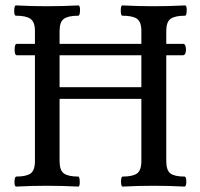

<svg xmlns="http://www.w3.org/2000/svg" viewBox="-20 -686 737 709"><path d="M40 3Q33 3 33.5 -15Q34 -33 40 -34Q77 -34 93 -45.5Q109 -57 109 -91V-482H42Q34 -482 34 -503Q34 -524 42 -524H109V-572Q109 -605 92.5 -616.5Q76 -628 39 -628Q32 -628 32.5 -647Q33 -666 39 -666Q96 -663 154 -663Q212 -663 269 -666Q276 -666 275.5 -647Q275 -628 269 -628Q232 -628 216 -616.5Q200 -605 200 -572V-524H502V-572Q502 -605 486 -616.5Q470 -628 432 -628Q426 -628 426 -647Q426 -666 432 -666Q491 -663 548 -663Q606 -663 663 -666Q670 -666 669.5 -647Q669 -628 663 -628Q626 -628 610 -616.5Q594 -605 594 -572V-524H657Q663 -524 665.5 -513.5Q668 -503 665.5 -492.5Q663 -482 656 -482H594V-91Q594 -57 609.5 -45.5Q625 -34 661 -34Q668 -34 668 -15.5Q668 3 661 3Q604 0 548 0Q488 0 433 3Q429 3 427.5 -6Q426 -15 427.5 -24.5Q429 -34 433 -34Q470 -34 486 -45.5Q502 -57 502 -91V-321H200V-91Q200 -57 216 -45.5Q232 -34 269 -34Q274 -34 274.5 -15.5Q275 3 269 3Q210 0 153 0Q96 0 40 3ZM200 -364H502V-482H200Z"/></svg>

Font: Junicode Cond Medium
Style: Regular
Weight: 500
Width: 3
Designer: Peter S. Baker
Version: Version 2.201